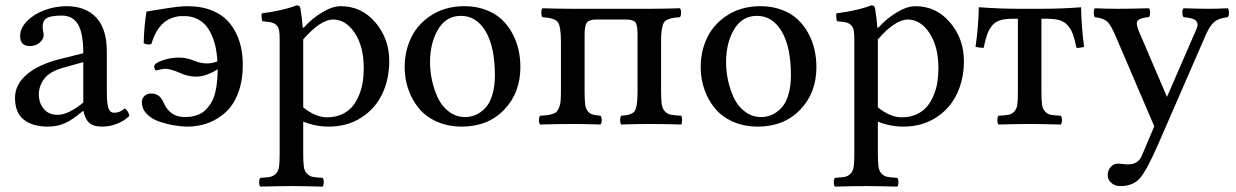

<svg xmlns="http://www.w3.org/2000/svg" viewBox="-20 -463 4616 717"><path d="M291 -80.1V-231L215.8 -210Q167.5 -196.8 146.2 -169.9Q125 -143.1 125 -109.9Q125 -79.1 143.3 -56.6Q161.6 -34.2 194.8 -34.2Q235.4 -34.2 291 -80.1ZM292 -47.9H289.1L267.1 -30.8Q237.8 -7.8 212.6 1Q187.5 9.8 158.2 9.8Q102.1 9.8 69.1 -15.9Q36.1 -41.5 36.1 -98.1Q36.1 -147.5 80.3 -185.1Q124.5 -222.7 203.1 -242.2L291 -264.2Q291 -338.9 271.5 -371.8Q252 -404.8 210.9 -404.8Q170.4 -404.8 154.8 -395.5Q139.2 -386.2 139.2 -362.8Q139.2 -355.5 141.1 -345.7Q143.1 -335.9 143.1 -332Q143.1 -316.4 128.2 -303.7Q113.3 -291 91.8 -291Q55.2 -291 55.2 -328.1Q55.2 -357.4 80.3 -383.5Q105.5 -409.7 145.8 -424.8Q186 -439.9 229 -439.9Q299.3 -439.9 339.1 -397.7Q378.9 -355.5 378.9 -270V-124Q378.9 -103 379.6 -90.8Q380.4 -78.6 383.1 -65.9Q385.7 -53.2 391.6 -47.6Q397.5 -42 407.2 -42Q427.2 -42 445.8 -58.1Q460 -49.3 462.9 -29.8Q444.8 -12.2 418 -1.2Q391.1 9.8 361.8 9.8Q327.6 9.8 312.3 -5.1Q296.9 -20 292 -47.9Z M792 -233.9Q790.5 -257.8 786.6 -279.8Q782.7 -301.8 773.7 -324.5Q764.6 -347.2 752 -363.8Q739.3 -380.4 719 -391.1Q698.7 -401.9 673.8 -402.8H651.9Q609.4 -397.9 584 -371.1Q558.6 -344.2 544.9 -297.9Q527.3 -294.9 516.6 -301.8Q518.1 -364.7 526.9 -419.9Q532.2 -420.4 590.8 -430.2Q649.4 -439.9 679.7 -439.9Q733.4 -439.9 773.9 -422.9Q814.5 -405.8 838.6 -375.5Q862.8 -345.2 874.8 -306.4Q886.7 -267.6 886.7 -221.2Q886.7 -163.1 870.1 -117.9Q853.5 -72.8 824.7 -45.7Q795.9 -18.6 759.8 -4.6Q723.6 9.3 681.6 9.8Q657.2 9.8 630.1 5.1Q603 0.5 574.7 -9Q546.4 -18.6 528.1 -37.6Q509.8 -56.6 509.8 -82Q509.8 -95.2 519.5 -104.5Q529.3 -113.8 544.9 -113.8Q560.5 -113.8 571.8 -106Q583 -98.1 592.8 -76.2Q615.7 -25.9 669.9 -25.9Q695.8 -25.9 715.8 -33Q735.8 -40 748.8 -53.5Q761.7 -66.9 770.8 -83Q779.8 -99.1 784.4 -120.4Q789.1 -141.6 790.8 -161.1Q792.5 -180.7 793 -204.1Q748 -176.8 712.9 -176.8Q679.7 -176.8 647 -192.9Q615.7 -206.1 596.7 -206.1Q588.9 -206.1 577.6 -203.1Q566.4 -200.2 564 -200.2Q560.1 -200.2 557.9 -205.1Q555.7 -210 555.7 -214.8Q555.7 -226.6 585.7 -237.3Q615.7 -248 648.9 -248Q677.2 -248 706.1 -235.8Q729.5 -226.1 753.9 -226.1Q772.5 -226.1 792 -233.9Z M1112.3 -315.9V-62Q1158.7 -24.9 1201.2 -24.9Q1232.4 -24.9 1256.8 -36.1Q1281.2 -47.4 1296.1 -65.4Q1311 -83.5 1321 -108.2Q1331.1 -132.8 1334.7 -157.2Q1338.4 -181.6 1338.4 -208Q1338.4 -290 1304.7 -340.1Q1271 -390.1 1224.1 -390.1Q1177.2 -390.1 1112.3 -315.9ZM952.1 233.9Q947.8 229.5 947.8 217.5Q947.8 205.6 952.1 201.2Q978 199.7 989.7 197.3Q1001.5 194.8 1010.7 185.1Q1020 175.3 1022.2 158.7Q1024.4 142.1 1024.4 109.9V-314.9Q1024.4 -337.4 1022.2 -349.6Q1020 -361.8 1012 -369.4Q1003.9 -377 992.9 -379.4Q981.9 -381.8 959.5 -383.8Q958 -388.7 957 -398.4Q956.1 -408.2 957.5 -413.1Q1037.1 -423.3 1087.4 -442.9Q1100.1 -442.9 1101.6 -433.1Q1107.9 -395.5 1110.4 -359.9H1114.3Q1145 -394 1183.3 -417Q1221.7 -439.9 1252.4 -439.9Q1330.1 -439.9 1381.8 -379.2Q1433.6 -318.4 1433.6 -234.9Q1433.6 -167 1407.2 -111.8Q1380.9 -56.6 1328.6 -23.4Q1276.4 9.8 1207.5 9.8Q1158.2 9.8 1112.3 -8.8V109.9Q1112.3 142.1 1114.5 158.7Q1116.7 175.3 1126 185.1Q1135.3 194.8 1147 197.3Q1158.7 199.7 1184.6 201.2Q1189 205.6 1189 217.5Q1189 229.5 1184.6 233.9Q1114.3 231.9 1068.4 231.9Q1022.5 231.9 952.1 233.9Z M1491.2 -211.9Q1491.2 -274.4 1517.1 -325.7Q1543 -377 1594.5 -408.4Q1646 -439.9 1714.4 -439.9Q1756.8 -439.9 1792.2 -427Q1827.6 -414.1 1851.6 -392.3Q1875.5 -370.6 1891.8 -341.1Q1908.2 -311.5 1915.8 -279.3Q1923.3 -247.1 1923.3 -212.9Q1923.3 -116.2 1862.8 -53.2Q1802.2 9.8 1704.1 9.8Q1652.8 9.8 1611.3 -8.8Q1569.8 -27.3 1544.2 -58.6Q1518.6 -89.8 1504.9 -129.2Q1491.2 -168.5 1491.2 -211.9ZM1701.2 -403.8Q1646 -403.8 1616 -353.3Q1585.9 -302.7 1585.9 -231Q1585.9 -197.3 1593.3 -162.8Q1600.6 -128.4 1615.5 -96.9Q1630.4 -65.4 1657 -45.7Q1683.6 -25.9 1717.3 -25.9Q1737.3 -25.9 1755.9 -33.7Q1774.4 -41.5 1791.3 -58.6Q1808.1 -75.7 1818.1 -107.4Q1828.1 -139.2 1828.1 -182.1Q1828.1 -287.6 1793.7 -345.7Q1759.3 -403.8 1701.2 -403.8Z M1997.1 2Q1992.7 -2.4 1992.7 -14.4Q1992.7 -26.4 1997.1 -30.8Q2015.1 -31.7 2025.4 -33.2Q2035.6 -34.7 2045.7 -38.3Q2055.7 -42 2060.3 -47.6Q2064.9 -53.2 2068.8 -63.7Q2072.8 -74.2 2073.7 -87.9Q2074.7 -101.6 2074.7 -123V-307.1Q2074.7 -364.7 2063 -380.4Q2051.3 -396 2005.9 -398.9Q2001.5 -403.3 2001.5 -415.5Q2001.5 -427.7 2005.9 -432.1Q2070.3 -430.2 2118.7 -430.2H2404.8Q2452.6 -430.2 2519 -432.1Q2523.4 -427.7 2523.4 -415.5Q2523.4 -403.3 2519 -398.9Q2499.5 -397.5 2488.3 -395Q2477.1 -392.6 2468.3 -387.5Q2459.5 -382.3 2455.8 -371.3Q2452.1 -360.4 2450.4 -345.9Q2448.7 -331.5 2448.7 -307.1V-123Q2448.7 -90.8 2450.9 -74.5Q2453.1 -58.1 2462.4 -47.9Q2471.7 -37.6 2484.4 -34.9Q2497.1 -32.2 2523.9 -30.8Q2527.3 -26.4 2527.3 -14.4Q2527.3 -2.4 2523.9 2Q2462.4 0 2404.8 0Q2349.6 0 2299.8 2Q2295.9 -2.4 2295.9 -14.4Q2295.9 -26.4 2299.8 -30.8Q2316.4 -32.2 2325.4 -34.2Q2334.5 -36.1 2342.5 -41Q2350.6 -45.9 2354 -56.4Q2357.4 -66.9 2359.1 -82.3Q2360.8 -97.7 2360.8 -123V-334Q2360.8 -369.6 2352.5 -379.9Q2344.2 -390.1 2316.9 -390.1H2207Q2181.2 -390.1 2172.1 -379.2Q2163.1 -368.2 2163.1 -334V-123Q2163.1 -91.3 2165 -74.5Q2167 -57.6 2174.8 -48.1Q2182.6 -38.6 2192.1 -35.6Q2201.7 -32.7 2222.7 -30.8Q2227.1 -26.4 2227.1 -14.4Q2227.1 -2.4 2222.7 2Q2165 0 2118.7 0Q2061.5 0 1997.1 2Z M2596.7 -211.9Q2596.7 -274.4 2622.6 -325.7Q2648.4 -377 2700 -408.4Q2751.5 -439.9 2819.8 -439.9Q2862.3 -439.9 2897.7 -427Q2933.1 -414.1 2957 -392.3Q2981 -370.6 2997.3 -341.1Q3013.7 -311.5 3021.2 -279.3Q3028.8 -247.1 3028.8 -212.9Q3028.8 -116.2 2968.3 -53.2Q2907.7 9.8 2809.6 9.8Q2758.3 9.8 2716.8 -8.8Q2675.3 -27.3 2649.7 -58.6Q2624 -89.8 2610.4 -129.2Q2596.7 -168.5 2596.7 -211.9ZM2806.6 -403.8Q2751.5 -403.8 2721.4 -353.3Q2691.4 -302.7 2691.4 -231Q2691.4 -197.3 2698.7 -162.8Q2706.1 -128.4 2720.9 -96.9Q2735.8 -65.4 2762.5 -45.7Q2789.1 -25.9 2822.8 -25.9Q2842.8 -25.9 2861.3 -33.7Q2879.9 -41.5 2896.7 -58.6Q2913.6 -75.7 2923.6 -107.4Q2933.6 -139.2 2933.6 -182.1Q2933.6 -287.6 2899.2 -345.7Q2864.7 -403.8 2806.6 -403.8Z M3258.3 -315.9V-62Q3304.7 -24.9 3347.2 -24.9Q3378.4 -24.9 3402.8 -36.1Q3427.2 -47.4 3442.1 -65.4Q3457 -83.5 3467 -108.2Q3477.1 -132.8 3480.7 -157.2Q3484.4 -181.6 3484.4 -208Q3484.4 -290 3450.7 -340.1Q3417 -390.1 3370.1 -390.1Q3323.2 -390.1 3258.3 -315.9ZM3098.1 233.9Q3093.8 229.5 3093.8 217.5Q3093.8 205.6 3098.1 201.2Q3124 199.7 3135.7 197.3Q3147.5 194.8 3156.7 185.1Q3166 175.3 3168.2 158.7Q3170.4 142.1 3170.4 109.9V-314.9Q3170.4 -337.4 3168.2 -349.6Q3166 -361.8 3158 -369.4Q3149.9 -377 3138.9 -379.4Q3127.9 -381.8 3105.5 -383.8Q3104 -388.7 3103 -398.4Q3102.1 -408.2 3103.5 -413.1Q3183.1 -423.3 3233.4 -442.9Q3246.1 -442.9 3247.6 -433.1Q3253.9 -395.5 3256.3 -359.9H3260.3Q3291 -394 3329.3 -417Q3367.7 -439.9 3398.4 -439.9Q3476.1 -439.9 3527.8 -379.2Q3579.6 -318.4 3579.6 -234.9Q3579.6 -167 3553.2 -111.8Q3526.9 -56.6 3474.6 -23.4Q3422.4 9.8 3353.5 9.8Q3304.2 9.8 3258.3 -8.8V109.9Q3258.3 142.1 3260.5 158.7Q3262.7 175.3 3272 185.1Q3281.2 194.8 3293 197.3Q3304.7 199.7 3330.6 201.2Q3335 205.6 3335 217.5Q3335 229.5 3330.6 233.9Q3260.3 231.9 3214.4 231.9Q3168.5 231.9 3098.1 233.9Z M3781.2 -122.1V-393.1H3766.1Q3735.8 -393.1 3717 -387.9Q3698.2 -382.8 3686 -368.7Q3673.8 -354.5 3667 -335.9Q3660.2 -317.4 3653.3 -284.2Q3647 -284.2 3639.4 -285.2Q3631.8 -286.1 3627.4 -287.1L3623 -288.1Q3633.8 -361.8 3635.3 -436Q3715.3 -430.2 3783.2 -430.2H3867.2Q3948.2 -430.2 4017.1 -436Q4018.1 -367.2 4028.3 -288.1Q4026.9 -287.6 4023.9 -286.9Q4021 -286.1 4013.4 -284.9Q4005.9 -283.7 4000 -284.2Q3993.2 -317.4 3986.3 -335.9Q3979.5 -354.5 3966.8 -368.7Q3954.1 -382.8 3935.3 -387.9Q3916.5 -393.1 3886.2 -393.1H3869.1V-122.1Q3869.1 -89.8 3871.3 -73Q3873.5 -56.2 3882.8 -46.4Q3892.1 -36.6 3903.8 -34.4Q3915.5 -32.2 3941.4 -30.8Q3945.8 -26.4 3945.8 -14.4Q3945.8 -2.4 3941.4 2Q3865.2 0 3826.2 0Q3789.1 0 3709 2Q3704.6 -2.4 3704.6 -14.4Q3704.6 -26.4 3709 -30.8Q3734.9 -32.2 3746.6 -34.4Q3758.3 -36.6 3767.6 -46.4Q3776.9 -56.2 3779.1 -73Q3781.2 -89.8 3781.2 -122.1Z M4116.7 189Q4117.7 171.4 4128.4 159.7Q4139.2 147.9 4156.7 147.9Q4162.1 147.9 4172.6 149.4Q4183.1 150.9 4192.9 150.9Q4229.5 150.9 4243.7 119.1L4290.5 8.8L4147.9 -324.2Q4128.9 -369.6 4114.7 -382.3Q4100.6 -395 4068.8 -398.9Q4064.5 -403.3 4064.5 -415.5Q4064.5 -427.7 4068.8 -432.1Q4108.9 -430.2 4154.8 -430.2Q4196.3 -430.2 4270.5 -432.1Q4274.9 -427.7 4274.9 -415.5Q4274.9 -403.3 4270.5 -398.9Q4253.9 -397.9 4243.9 -394.5Q4233.9 -391.1 4229.2 -386.7Q4224.6 -382.3 4225.3 -373.8Q4226.1 -365.2 4228.8 -357.2Q4231.4 -349.1 4237.8 -335L4337.9 -101.1L4447.8 -354Q4451.7 -362.8 4452.1 -369.6Q4452.6 -376.5 4449.5 -381.1Q4446.3 -385.7 4441.9 -388.9Q4437.5 -392.1 4429.9 -394Q4422.4 -396 4415.8 -397Q4409.2 -397.9 4399.9 -398.9Q4395.5 -403.3 4395.5 -415.5Q4395.5 -427.7 4399.9 -432.1Q4461.4 -430.2 4493.7 -430.2Q4522.9 -430.2 4564.9 -432.1Q4569.3 -427.7 4569.3 -415.5Q4569.3 -403.3 4564.9 -398.9Q4531.7 -395.5 4514.9 -381.3Q4498 -367.2 4483.9 -335L4305.7 74.2Q4262.2 173.8 4236.6 202.9Q4210.9 231.9 4163.6 231.9Q4143.1 231.9 4129.4 219.5Q4115.7 207 4116.7 189Z"/></svg>

Font: Common Serif News
Style: Regular
Weight: 450
Designer: Philipp H. Poll, Khaled Hosny
Foundry: Stefan Peev, Context Ltd.
Version: Version 1.026